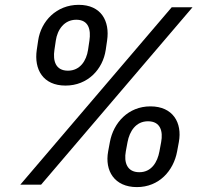

<svg xmlns="http://www.w3.org/2000/svg" viewBox="-20 -757 852 787"><path d="M430.4 -174.7 423.3 -136.4C408.7 -57.2 448.9 9.9 541.2 9.9C632.1 9.9 691.4 -57.2 706 -136.4L713.1 -174.7C727.6 -253.9 688.9 -321 596.6 -321C505.7 -321 445 -253.9 430.4 -174.7ZM63.2 0H148.4L769.2 -727.3H683.9ZM130.7 -552.6C119 -472.7 156.2 -406.2 248.6 -406.2C339.5 -406.2 401.6 -472.7 413.4 -552.6L419 -590.9C430.8 -670.5 394.9 -737.2 302.6 -737.2C211.6 -737.2 148.1 -670.5 136.4 -590.9ZM203.1 -552.6 208.8 -590.9C215.2 -634.9 242.9 -676.1 292.6 -676.1C343.8 -676.1 353 -634.9 346.6 -590.9L340.9 -552.6C334.2 -508.2 308.2 -467.3 258.5 -467.3C207.4 -467.3 196.4 -508.2 203.1 -552.6ZM495.7 -136.4 502.8 -174.7C511 -218.8 536.9 -259.9 586.6 -259.9C637.8 -259.9 648.8 -218.8 640.6 -174.7L633.5 -136.4C625.4 -92.3 600.9 -51.1 551.1 -51.1C500 -51.1 487.6 -92.3 495.7 -136.4Z"/></svg>

Font: Magic Ui Pro
Style: Italic
Weight: 400
Italic angle: -9.39999°
Designer: Stefan Endress, Andreas Faust
Version: Version 1.000;FEAKit 1.0